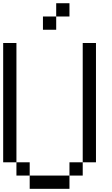

<svg xmlns="http://www.w3.org/2000/svg" viewBox="-20 -1187 707 1207"><path d="M0 -166.7V-916.7H83.3V-166.7ZM83.3 -166.7H166.7V-83.3H83.3ZM250 -1000V-1083.3H333.3V-1000ZM166.7 -83.3H416.7V0H166.7ZM416.7 -1166.7V-1083.3H333.3V-1166.7ZM416.7 -83.3V-166.7H500V-83.3ZM583.3 -916.7V-166.7H500V-916.7Z"/></svg>

Font: Galmuri11 Regular
Style: Regular
Weight: 400
Designer: Minseo Lee (Quiple)
Version: Version 2.356;hotconv 1.1.0;makeotfexe 2.6.0 DEVELOPMENT